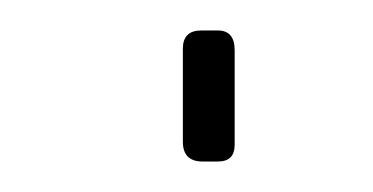

<svg xmlns="http://www.w3.org/2000/svg" viewBox="-20 -106 245 126"><path d="M123 -86Q134 -86 134 -73V-11Q134 0 123 0H113Q100 0 100 -13V-74Q100 -86 112 -86Z"/></svg>

Font: Taylor Sans Thin
Style: Regular
Weight: 100
Italic angle: -8°
Designer: Natanael Gama
Version: Version 1.001 September 8, 2015